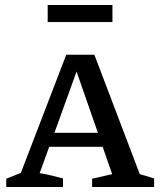

<svg xmlns="http://www.w3.org/2000/svg" viewBox="-20 -745 639 765"><path d="M537 -51Q552 -47 562 -44Q572 -41 594 -34V0H347V-33L427 -51L389 -160H176L138 -55Q164 -51 186 -45.5Q208 -40 231 -34V0H5V-33L63 -56L244 -527H356ZM197 -216H370L285 -460ZM170 -657V-725H428V-657Z"/></svg>

Font: Piazzolla SC Medium
Style: Regular
Weight: 500
Designer: Juan Pablo del Peral
Foundry: Huerta Tipografica
Version: Version 1.330